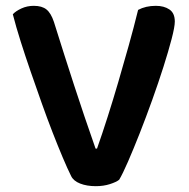

<svg xmlns="http://www.w3.org/2000/svg" viewBox="-20 -631 649 659"><path d="M389 -14Q379 -6 357 1Q335 8 309 8Q278 8 255 -1Q232 -10 224 -27Q212 -51 195.5 -90Q179 -129 160.5 -176.5Q142 -224 123 -277.5Q104 -331 85.5 -384.5Q67 -438 51 -488.5Q35 -539 24 -582Q34 -593 53.5 -602Q73 -611 96 -611Q124 -611 139.5 -598.5Q155 -586 165 -556Q200 -444 234.5 -338Q269 -232 308 -121H313Q331 -172 349.5 -230Q368 -288 386 -349.5Q404 -411 421.5 -473.5Q439 -536 454 -597Q480 -611 515 -611Q543 -611 561.5 -598.5Q580 -586 580 -557Q580 -539 569 -497Q558 -455 541 -401.5Q524 -348 502.5 -288Q481 -228 459.5 -173.5Q438 -119 419.5 -76.5Q401 -34 389 -14Z"/></svg>

Font: Baloo Da 2 SemiBold
Style: Regular
Weight: 600
Designer: Noopur Datye, Sulekha Rajkumar and Ek Type
Foundry: Ek Type
Version: Version 1.640;hotconv 1.0.111;makeotfexe 2.5.65597; ttfautoh